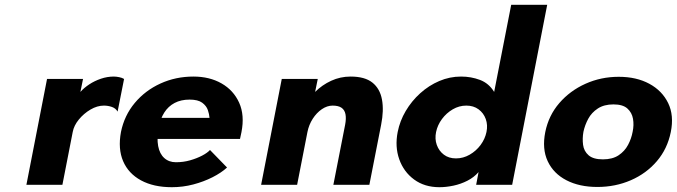

<svg xmlns="http://www.w3.org/2000/svg" viewBox="-20 -770 2820 800"><path d="M90 0 176 -441H326L315 -387Q330 -404 352 -418.5Q374 -433 400.5 -442Q427 -451 454 -451Q464 -451 476.5 -448.5Q489 -446 497 -441L470 -305Q462 -319 446 -324.5Q430 -330 413 -330Q385 -330 357 -313.5Q329 -297 308.5 -272Q288 -247 283 -220L240 0Z M696 10Q620 10 567.5 -18.5Q515 -47 493 -98.5Q471 -150 484 -220Q498 -289 541.5 -341Q585 -393 648.5 -422Q712 -451 786 -451Q853 -451 903 -422.5Q953 -394 976.5 -342Q1000 -290 986 -219L980 -191H607L624 -279H853Q852 -294 846 -311.5Q840 -329 822.5 -342Q805 -355 770 -355Q734 -355 707.5 -341Q681 -327 664.5 -301Q648 -275 641 -239Q633 -194 639 -161.5Q645 -129 664.5 -111.5Q684 -94 713 -94Q744 -94 772 -102Q800 -110 822 -121.5Q844 -133 855 -145L926 -72Q902 -50 865.5 -31.5Q829 -13 785.5 -1.5Q742 10 696 10Z M1068 0 1154 -441H1304L1293 -387Q1322 -416 1360 -433.5Q1398 -451 1441 -451Q1500 -451 1531.5 -426Q1563 -401 1571.5 -355.5Q1580 -310 1568 -250L1519 0H1369L1418 -250Q1423 -276 1419.5 -294Q1416 -312 1403 -321Q1390 -330 1366 -330Q1343 -330 1321 -315Q1299 -300 1283 -275Q1267 -250 1261 -220L1218 0Z M1811 10Q1749 10 1705.5 -22Q1662 -54 1643.5 -106.5Q1625 -159 1637 -220Q1646 -266 1670.5 -307.5Q1695 -349 1731 -381.5Q1767 -414 1810.5 -432.5Q1854 -451 1901 -451Q1943 -451 1980 -437Q2017 -423 2039 -387L2110 -750H2260L2114 0H1964L1974 -53Q1955 -31 1927.5 -17Q1900 -3 1869.5 3.5Q1839 10 1811 10ZM1880 -110Q1910 -110 1937 -125.5Q1964 -141 1982.5 -166Q2001 -191 2007 -220Q2013 -249 2004 -274Q1995 -299 1974 -314.5Q1953 -330 1923 -330Q1893 -330 1866.5 -314.5Q1840 -299 1821.5 -274Q1803 -249 1797 -220Q1791 -191 1800 -166Q1809 -141 1829.5 -125.5Q1850 -110 1880 -110Z M2469 9Q2394 9 2340 -19Q2286 -47 2262 -98.5Q2238 -150 2252 -220Q2266 -289 2310.5 -340.5Q2355 -392 2419.5 -421Q2484 -450 2558 -450Q2632 -450 2685.5 -421Q2739 -392 2764 -340.5Q2789 -289 2775 -220Q2761 -150 2717 -98.5Q2673 -47 2608.5 -19Q2544 9 2469 9ZM2492 -106Q2532 -106 2557.5 -123Q2583 -140 2597 -166.5Q2611 -193 2616 -221Q2622 -249 2617.5 -275Q2613 -301 2594 -318Q2575 -335 2536 -335Q2497 -335 2471 -318Q2445 -301 2431 -275Q2417 -249 2411 -221Q2406 -193 2409.5 -166.5Q2413 -140 2432.5 -123Q2452 -106 2492 -106Z"/></svg>

Font: Teachers
Style: Italic
Weight: 400
Italic angle: -11°
Designer: Alfredo Marco Pradil, Chank Diesel
Version: Version 1.001